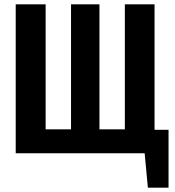

<svg xmlns="http://www.w3.org/2000/svg" viewBox="-20 -712 811 892"><path d="M763 -109V160H667L652 0H53V-692H192V-111H310V-692H442V-111H560V-692H698V-109Z"/></svg>

Font: Fira Sans Compressed SemiBold
Style: Regular
Weight: 600
Width: 1
Designer: bBox Type GmbH & Carrois Corporate GbR & Edenspiekermann AG
Foundry: bBox Type GmbH & Carrois Corporate GbR & Edenspiekermann AG
Version: Version 4.301